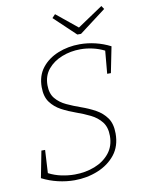

<svg xmlns="http://www.w3.org/2000/svg" viewBox="-96 -946 768 1020"><g transform="rotate(-10 288.0 -436.5)"><path d="M223 7Q179 7 134 -3.5Q89 -14 48 -35L76 -179H96L89 -55Q122 -38 158 -30.5Q194 -23 229 -23Q287 -23 337 -42.5Q387 -62 417.5 -100Q448 -138 448 -193Q448 -240 425.5 -268.5Q403 -297 367.5 -314.5Q332 -332 292 -346Q252 -360 216.5 -379Q181 -398 158.5 -428.5Q136 -459 136 -510Q136 -572 169 -614Q202 -656 256.5 -678Q311 -700 374 -700Q416 -700 458 -690Q500 -680 539 -660L511 -520H491L502 -643Q472 -658 439 -665.5Q406 -673 373 -673Q320 -673 273 -654.5Q226 -636 197 -601Q168 -566 168 -515Q168 -470 190.5 -443Q213 -416 248.5 -399.5Q284 -383 324 -369Q364 -355 399.5 -335.5Q435 -316 457.5 -284.5Q480 -253 480 -200Q480 -132 444 -86.5Q408 -41 349 -17Q290 7 223 7ZM523 -880 535 -862 391 -753H371L256 -862L273 -880L386 -788Z"/></g></svg>

Font: Bitter ExtraLight
Style: Italic
Weight: 200
Italic angle: -9°
Designer: Sol Matas, and Bitter project Authors
Foundry: Sol Matas
Version: Version 2.001